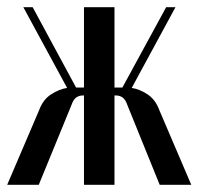

<svg xmlns="http://www.w3.org/2000/svg" viewBox="-24 -515 553 535"><path d="M331 -222Q326 -237 318 -243Q310 -249 299 -249H295V0H210V-249H207Q196 -249 188 -243Q180 -237 175 -222L84 0H-4L85 -208Q96 -238 119 -252.5Q142 -267 163 -270L41 -495H67L188 -271H210V-495H295V-271H317L439 -495H465L343 -270Q364 -267 386.5 -252.5Q409 -238 420 -208L509 0H421Z"/></svg>

Font: Moniqa SemBd Heading
Style: Regular
Weight: 600
Designer: Rajesh Rajput
Foundry: Rajesh Rajput
Version: Version 1.000